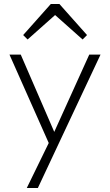

<svg xmlns="http://www.w3.org/2000/svg" viewBox="-20 -736 546 953"><path d="M234 1 27 -465H83L262 -52H236L423 -465H479L260 1ZM113 197 233 -49 260 1 168 197ZM117 -540 95 -562 232 -716H275L412 -562L390 -540L237 -676H270Z"/></svg>

Font: Outfit Thin ExtraLight
Style: Regular
Weight: 250
Version: Version 1.100;gftools[0.9.27]